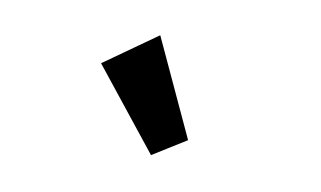

<svg xmlns="http://www.w3.org/2000/svg" viewBox="-38 -782 576 345"><g transform="rotate(10 250.0 -609.5)"><path d="M252 -502 135 -649 231 -717 313 -540Z"/></g></svg>

Font: Inconsolata Black
Style: Regular
Weight: 900
Monospace: yes
Designer: Raph Levien, Cyreal, Brenton Simpson
Foundry: Raph Levien, Cyreal, Google
Version: Version 3.001; ttfautohint (v1.8.2.53-6de2)